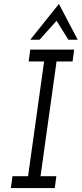

<svg xmlns="http://www.w3.org/2000/svg" viewBox="-20 -951 413 971"><path d="M43 -60 35 0H257L265 -60H185L266 -640H347L355 -700H133L125 -640H203L122 -60ZM278 -931Q242 -886 205.5 -840.5Q169 -795 133 -750H180Q201 -774 223 -798Q245 -822 266 -846Q284 -818 296 -798Q308 -778 326 -750H373Q349 -795 325.5 -840.5Q302 -886 278 -931Z"/></svg>

Font: Josefin Slab Thin SemiBold
Style: Italic
Weight: 600
Italic angle: -12°
Version: Version 2.000